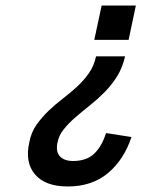

<svg xmlns="http://www.w3.org/2000/svg" viewBox="-20 -657 586 688"><path d="M85 -147Q91.8 -183.1 110.8 -210Q129.9 -236.8 154.1 -260Q178.2 -283.2 205.1 -303.7Q231.9 -324.2 255.9 -346.2Q279.8 -368.2 298.3 -394.5Q316.9 -420.9 324.2 -455.1H428.2Q418.9 -414.1 399.4 -383.1Q379.9 -352.1 354.5 -326.4Q329.1 -300.8 302 -279.3Q274.9 -257.8 250.5 -236.8Q226.1 -215.8 208.5 -193.8Q190.9 -171.9 186 -146Q179.2 -113.8 194.6 -96.9Q210 -80.1 242.2 -80.1Q290 -80.1 317.6 -106.4Q345.2 -132.8 359.9 -180.2L451.2 -166Q423.8 -84 366.5 -36.4Q309.1 11.2 223.1 11.2Q142.1 11.2 105.5 -32Q68.8 -75.2 85 -147ZM344.2 -637.2H466.8L440.9 -514.2H317.9Z"/></svg>

Font: Anonymous Pro
Style: Bold Italic
Weight: 700
Italic angle: -12°
Monospace: yes
Designer: Mark Simonson
Version: Version 1.003